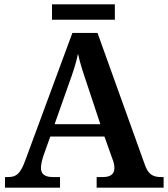

<svg xmlns="http://www.w3.org/2000/svg" viewBox="-20 -866 775 886"><path d="M220 -775H510V-846H220ZM3 0H257V-49H224C186 -49 169 -63 169 -92C169 -106 174 -127 179 -143L212 -236H462L499 -132C504 -120 508 -105 508 -91C508 -61 488 -49 455 -49H426V0H735V-49H723C684 -49 663 -63 648 -107L430 -714H314L96 -124C73 -62 54 -49 17 -49H3ZM232 -293 298 -480C317 -532 330 -571 340 -618C350 -571 366 -524 383 -474L443 -293Z"/></svg>

Font: Noto Serif Devanagari SemiBold
Style: Regular
Weight: 600
Designer: Universal Thirst, Indian Type Foundry and the Monotype Design Team
Foundry: Monotype Imaging Inc.
Version: Version 2.004